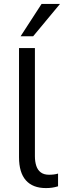

<svg xmlns="http://www.w3.org/2000/svg" viewBox="-20 -950 329 979"><path d="M214 9Q147 9 112 -30.5Q77 -70 77 -148V-705H158V-153Q158 -126 165 -104.5Q172 -83 188 -71Q204 -59 230 -59Q243 -59 255 -60.5Q267 -62 276 -65V0Q259 5 245 7Q231 9 214 9ZM85 -765 192 -930H286L149 -765Z"/></svg>

Font: Nunito Sans 10pt SemiCondensed
Style: Regular
Weight: 400
Width: 4
Designer: Vernon Adams
Foundry: Vernon Adams
Version: Version 3.101;gftools[0.9.27]